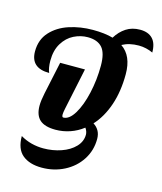

<svg xmlns="http://www.w3.org/2000/svg" viewBox="-128 -742 903 1073"><g transform="rotate(15 323.0 -205.5)"><path d="M564.9 -562Q537.1 -562 513.7 -556.6Q490.2 -551.3 468.3 -539.6Q502 -516.6 518.3 -479Q534.7 -441.4 534.7 -388.2Q534.7 -288.1 507.6 -208.7Q480.5 -129.4 431.6 -76.2Q451.2 -64.5 462.6 -44.7Q474.1 -24.9 474.1 2.9Q474.1 69.3 439.5 123Q404.8 176.8 345.5 207.3Q286.1 237.8 215.8 237.8Q144.5 237.8 103.8 204.1Q63 170.4 63 95.7Q93.3 113.8 127.2 122.6Q161.1 131.3 195.8 131.3Q250.5 131.3 299.1 114.5Q347.7 97.7 377.4 66.7Q407.2 35.6 407.2 -4.4Q407.2 -12.7 403.8 -22.7Q400.4 -32.7 394 -41.5Q359.4 -14.6 318.6 -0.7Q277.8 13.2 234.9 13.2Q172.9 13.2 143.8 -12.9Q114.7 -39.1 114.7 -94.2Q114.7 -123 124 -167L164.1 -355H307.6L256.8 -113.8Q252 -90.8 252 -80.1Q252 -64 259.8 -64Q293.9 -64 323.5 -112.5Q353 -161.1 370.6 -238.5Q388.2 -315.9 388.2 -397.9Q388.2 -471.7 360.6 -502.4Q333 -533.2 276.9 -533.2Q235.8 -533.2 197 -513.9Q158.2 -494.6 133.1 -453.6Q107.9 -412.6 107.9 -352.1Q107.9 -332 111.1 -313.2Q114.3 -294.4 119.6 -284.2Q11.7 -284.2 11.7 -380.9Q11.7 -448.7 52.5 -493.4Q93.3 -538.1 157.5 -559.1Q221.7 -580.1 293.9 -580.1Q363.3 -580.1 410.6 -566.4Q433.6 -604.5 468 -627Q502.4 -649.4 548.8 -649.4Q596.2 -649.4 621.3 -623Q646.5 -596.7 646.5 -543.5Q628.4 -552.2 607.2 -557.1Q585.9 -562 564.9 -562Z"/></g></svg>

Font: Pattaya
Style: Regular
Weight: 400
Designer: Pablo Impallari / Thai characters Designed by Thanarat Vachiruckul and Suppakit Chalermlarp
Foundry: Pablo Impallari
Version: Version 2.001